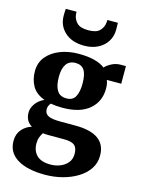

<svg xmlns="http://www.w3.org/2000/svg" viewBox="-157 -926 950 1284"><g transform="rotate(15 318.0 -284.0)"><path d="M285 270Q162.5 270 93.2 227.8Q24 185.5 24 105Q24 57.5 50.8 26Q77.5 -5.5 118.5 -18Q94 -32.5 83 -54.5Q72 -76.5 72 -103.5Q72 -136 94 -166.2Q116 -196.5 153 -213Q92 -235.5 66.8 -280.2Q41.5 -325 41.5 -382.5Q41.5 -441.5 76.2 -483.5Q111 -525.5 168.8 -547.8Q226.5 -570 295.5 -570Q360 -570 405 -558.2Q450 -546.5 478.5 -524Q490.5 -539 520.2 -555.5Q550 -572 585 -572H621V-450H521.5Q531.5 -424.5 531.5 -393Q532 -303 468 -248Q404 -193 281.5 -193Q237 -193 201 -200Q183.5 -181 183.5 -157Q183.5 -126.5 208.8 -113.5Q234 -100.5 294.5 -100.5H397.5Q609 -100.5 609 51.5Q609 103 581.8 143.5Q554.5 184 508 212.2Q461.5 240.5 403.8 255.2Q346 270 285 270ZM291.5 -260.5Q336 -260.5 353.5 -294Q371 -327.5 371 -383Q371 -447 351.8 -476.2Q332.5 -505.5 291 -505.5Q248.5 -505.5 227.2 -475Q206 -444.5 206 -387Q206 -326.5 226 -293.5Q246 -260.5 291.5 -260.5ZM303.5 194.5Q337 194.5 368.5 182.5Q400 170.5 420.8 146Q441.5 121.5 441.5 84Q441.5 42.5 420.8 25Q400 7.5 347.5 7.5H237.5Q219.5 7.5 201 5Q191.5 18.5 184 37.5Q176.5 56.5 176.5 82Q176.5 133 207.5 163.8Q238.5 194.5 303.5 194.5ZM315 -631.5Q230.5 -631.5 181 -676.2Q131.5 -721 131.5 -790.5Q131.5 -802 131.8 -816Q132 -830 133.5 -838H208Q208 -833 208.2 -827.5Q208.5 -822 209 -816.5Q213 -786 236.2 -762.2Q259.5 -738.5 315 -738.5Q370 -738.5 393 -762Q416 -785.5 419.5 -815.5Q420.5 -822 421 -827.5Q421.5 -833 421 -838H494Q494 -830 494.5 -816.2Q495 -802.5 495 -791.5Q495 -744.5 472.2 -708.5Q449.5 -672.5 409 -652Q368.5 -631.5 315 -631.5Z"/></g></svg>

Font: Merriweather Black
Style: Regular
Weight: 900
Designer: Eben Sorkin
Foundry: Eben Sorkin
Version: Version 2.200;gftools[0.9.31]